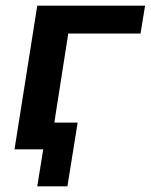

<svg xmlns="http://www.w3.org/2000/svg" viewBox="-20 -525 530 675"><path d="M31 0 111 -505H490L474 -407H220L171 -94H253L217 130H111L132 0Z"/></svg>

Font: Mulish
Style: Bold Italic
Weight: 700
Italic angle: -9°
Designer: Vernon Adams
Foundry: Vernon Adams
Version: Version 3.603; ttfautohint (v1.8.3)